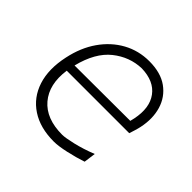

<svg xmlns="http://www.w3.org/2000/svg" viewBox="-133 -644 793 793"><g transform="rotate(45 264.0 -247.0)"><path d="M273 9.5Q193 9.5 139.5 -25.8Q86 -61 65.5 -124.2Q45 -187.5 63 -271Q78 -342.5 114.5 -394.8Q151 -447 203.2 -475.8Q255.5 -504.5 317.5 -504.5Q384.5 -504.5 425.8 -474.8Q467 -445 481.8 -395.8Q496.5 -346.5 484 -287.5Q481.5 -275.5 477 -261Q472.5 -246.5 469 -235.5H104Q91 -144 137.2 -89.5Q183.5 -35 277.5 -35Q295.5 -35 338.2 -45Q381 -55 429 -74L422 -22Q386.5 -10 343 -0.2Q299.5 9.5 273 9.5ZM316.5 -461.5Q247.5 -459.5 191.5 -414.8Q135.5 -370 111.5 -273.5L436 -274.5Q438.5 -284.5 440.5 -293.5Q456 -369 422.8 -414.2Q389.5 -459.5 316.5 -461.5Z"/></g></svg>

Font: Commissioner Loud ExtraLight
Style: Italic
Weight: 200
Italic angle: -12°
Designer: Kostas Bartsokas
Foundry: Kostas Bartsokas
Version: Version 1.000; ttfautohint (v1.8.3)